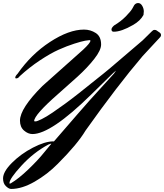

<svg xmlns="http://www.w3.org/2000/svg" viewBox="-167 -852 1076 1259"><path d="M882 -637Q889 -631 889 -622.5Q889 -614 883 -608L768 -484Q602 -289 394 4Q341 93 212 222Q144 291 60.5 339Q-23 387 -94 387Q-109 387 -128 369Q-147 351 -147 318Q-147 274 -88.5 215.5Q-30 157 49 116Q128 75 183 75H187Q376 -144 420 -193L579 -368Q580 -369 581.5 -371Q583 -373 586 -378Q604 -400 576 -374L431 -232Q167 27 46 27Q17 27 -9.5 4Q-36 -19 -36 -61Q-36 -141 111 -288L378 -526Q426 -571 426 -585Q426 -589 420 -589Q414 -589 391 -585Q368 -581 319.5 -565.5Q271 -550 217.5 -526Q164 -502 94.5 -456Q25 -410 -38 -352Q-48 -338 -60 -338H-63Q-67 -339 -67 -343Q-67 -353 -52 -368Q37 -496 161 -577Q285 -658 384 -658Q426 -658 461 -635.5Q496 -613 496 -560Q496 -523 451 -465.5Q406 -408 341 -349Q276 -290 212 -234Q57 -98 57 -58Q57 -56 66.5 -56Q76 -56 106.5 -71Q137 -86 178 -114Q219 -142 259.5 -171.5Q300 -201 349.5 -240Q399 -279 432 -306Q527 -381 556 -406L768 -587L827 -645Q837 -656 845.5 -656Q854 -656 859 -653ZM161 101Q169 93 169 91.5Q169 90 167 90L150 96Q53 148 -26 234Q-105 320 -105 349Q-105 352 -102 352L-96 350Q-45 320 19.5 258Q84 196 122 148ZM564 -659Q564 -670 581 -685Q625 -711 658 -744.5Q691 -778 702 -798L713 -818Q723 -832 739 -832Q755 -832 765.5 -814Q776 -796 776 -777L774 -754Q753 -715 705 -688Q629 -644 579 -644Q564 -644 564 -659Z"/></svg>

Font: Mr Dafoe
Style: Regular
Weight: 400
Designer: Alejandro Paul
Foundry: Alejandro Paul
Version: Version 1.000